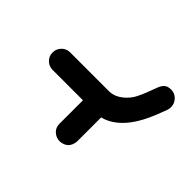

<svg xmlns="http://www.w3.org/2000/svg" viewBox="-135 -800 1013 1013"><g transform="rotate(45 372.0 -293.5)"><path d="M689.5 -507.8 669.9 -457Q627 -345.7 568.4 -289.1Q522.5 -245.1 470.7 -232.4V-51.8Q464.8 6.8 406.2 11.7Q378.9 11.7 358.9 -6.3Q338.9 -24.4 338.9 -51.8V-228.5H110.4Q84 -229.5 65.9 -247.6Q47.9 -265.6 46.9 -292Q46.9 -319.3 64.9 -338.9Q83 -358.4 110.4 -359.4H407.2Q444.3 -361.3 477.1 -387.7Q509.8 -414.1 526.4 -447.8Q543 -481.4 556.6 -519.5L568.4 -550.8Q575.2 -571.3 588.4 -584.5Q601.6 -597.7 628.9 -597.7Q655.3 -597.7 674.3 -578.1Q693.4 -558.6 693.4 -531.2Q693.4 -518.6 689.5 -507.8Z"/></g></svg>

Font: Nico Moji
Style: Regular
Weight: 400
Version: Version 1.02